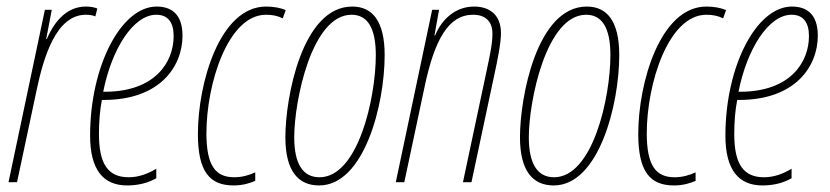

<svg xmlns="http://www.w3.org/2000/svg" viewBox="-20 -556 2533 586"><path d="M6 0H32L92 -282C113 -381 151 -511 242 -511C254 -511 264 -509 271 -506L277 -530C270 -533 258 -536 242 -536C189 -536 149 -498 123 -437H121L138 -526H117Z M368 10C407 10 436 0 457 -12V-41C432 -26 404 -15 373 -15C310 -15 282 -55 282 -147C282 -186 285 -220 291 -251H297C469 -251 537 -354 537 -447C537 -511 505 -536 458 -536C350 -536 255 -355 255 -142C255 -38 295 10 368 10ZM300 -276H295C321 -407 387 -511 457 -511C493 -511 510 -487 510 -446C510 -366 453 -276 300 -276Z M693 10C721 10 743 3 759 -4V-30C740 -21 718 -15 695 -15C638 -15 610 -50 610 -149C610 -301 676 -511 792 -511C810 -511 827 -508 843 -500L852 -525C837 -532 815 -536 792 -536C651 -536 584 -303 584 -147C584 -32 620 10 693 10Z M954 10C1091 10 1154 -235 1154 -388C1154 -491 1117 -536 1055 -536C902 -536 851 -258 851 -137C851 -33 891 10 954 10ZM955 -15C905 -15 878 -55 878 -137C878 -247 931 -511 1053 -511C1102 -511 1127 -470 1127 -388C1127 -257 1073 -15 955 -15Z M1188 0H1214L1275 -287C1306 -436 1349 -511 1424 -511C1460 -511 1483 -492 1483 -453C1483 -419 1473 -378 1465 -339L1393 0H1419L1489 -329C1498 -370 1509 -424 1509 -455C1509 -509 1476 -536 1427 -536C1375 -536 1331 -503 1308 -448H1306L1320 -526H1299Z M1670 10C1807 10 1870 -235 1870 -388C1870 -491 1833 -536 1771 -536C1618 -536 1567 -258 1567 -137C1567 -33 1607 10 1670 10ZM1671 -15C1621 -15 1594 -55 1594 -137C1594 -247 1647 -511 1769 -511C1818 -511 1843 -470 1843 -388C1843 -257 1789 -15 1671 -15Z M2037 10C2065 10 2087 3 2103 -4V-30C2084 -21 2062 -15 2039 -15C1982 -15 1954 -50 1954 -149C1954 -301 2020 -511 2136 -511C2154 -511 2171 -508 2187 -500L2196 -525C2181 -532 2159 -536 2136 -536C1995 -536 1928 -303 1928 -147C1928 -32 1964 10 2037 10Z M2307 10C2346 10 2375 0 2396 -12V-41C2371 -26 2343 -15 2312 -15C2249 -15 2221 -55 2221 -147C2221 -186 2224 -220 2230 -251H2236C2408 -251 2476 -354 2476 -447C2476 -511 2444 -536 2397 -536C2289 -536 2194 -355 2194 -142C2194 -38 2234 10 2307 10ZM2239 -276H2234C2260 -407 2326 -511 2396 -511C2432 -511 2449 -487 2449 -446C2449 -366 2392 -276 2239 -276Z"/></svg>

Font: Noto Sans ExtraCondensed Thin
Style: Italic
Weight: 100
Width: 2
Italic angle: -12°
Designer: Monotype Design Team
Foundry: Monotype Imaging Inc.
Version: Version 2.013